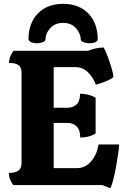

<svg xmlns="http://www.w3.org/2000/svg" viewBox="-20 -962 655 998"><path d="M554 16Q548 14 539 11Q530 8 512 0H49Q39 -13 32.5 -29.5Q26 -46 26 -63Q59 -63 75.5 -75Q92 -87 92 -115V-584Q92 -612 76 -623.5Q60 -635 27 -635Q27 -652 33.5 -668.5Q40 -685 50 -698H438Q456 -706 478 -710.5Q500 -715 519 -715Q528 -699 539.5 -668.5Q551 -638 560 -608Q569 -578 569 -561Q561 -553 543.5 -545Q526 -537 508 -531Q490 -525 478 -522Q467 -555 439.5 -584Q412 -613 372 -613H259V-402H331Q359 -402 377.5 -418.5Q396 -435 396 -475Q441 -475 477 -454V-268Q443 -247 397 -247Q397 -287 378.5 -305Q360 -323 332 -323H259V-88H380Q424 -88 454.5 -124.5Q485 -161 492 -211H599Q599 -196 594.5 -164.5Q590 -133 583.5 -96.5Q577 -60 569 -29Q561 2 554 16ZM170 -737Q156 -737 143.5 -742Q131 -747 128 -757Q128 -841 176.5 -891.5Q225 -942 308 -942Q391 -942 439.5 -891.5Q488 -841 488 -757Q486 -747 473.5 -742Q461 -737 446 -737Q434 -737 419.5 -741Q405 -745 400 -753Q400 -787 375.5 -815Q351 -843 308 -843Q265 -843 240.5 -815Q216 -787 216 -753Q211 -745 197 -741Q183 -737 170 -737Z"/></svg>

Font: Calistoga
Style: Regular
Weight: 400
Designer: Yvonne Schuttler, Eben Sorkin
Foundry: www.sorkintype.com
Version: Version 1.010; ttfautohint (v1.8.4.7-5d5b)